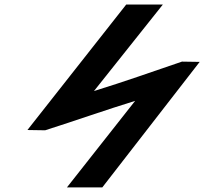

<svg xmlns="http://www.w3.org/2000/svg" viewBox="-20 -816 889 836"><path d="M99.4 -249.9 176.6 -248.7 178.1 -249.2C313.7 -292.3 438 -336.7 568.4 -376.8L271.4 0H425.4L849.4 -546.5L772.3 -547.7L770.8 -547.2C644.2 -504.1 519.4 -459.7 389.2 -419.6L689.2 -796.4H529.7Z"/></svg>

Font: Stormning
Style: BoldObl
Weight: 400
Designer: Robert Jablonski, Mew Too
Foundry: Cannot Into Space Fonts
Version: Version 0.90